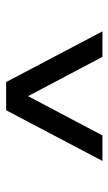

<svg xmlns="http://www.w3.org/2000/svg" viewBox="119 -860 361 640"><g transform="rotate(-90 300.0 -539.5)"><path d="M84 -379 253 -700H347L516 -379H431L300 -627L169 -379Z"/></g></svg>

Font: CommitMono
Style: 450Regular
Weight: 450
Designer: Eigil Nikolajsen
Foundry: Eigil Nikolajsen
Version: Version 1.002